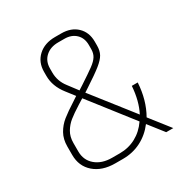

<svg xmlns="http://www.w3.org/2000/svg" viewBox="-165 -842 950 985"><g transform="rotate(-30 310.0 -350.0)"><path d="M544 0 475 -88Q440 -42 391 -17Q342 8 284 8H238Q161 8 114.5 -32.5Q68 -73 68 -140V-190Q68 -233 86 -265Q104 -297 132.5 -320Q161 -343 213 -376L237 -392L199 -441Q156 -496 156 -557V-581Q156 -638 194 -673Q232 -708 294 -708H331Q389 -708 424 -674.5Q459 -641 459 -586V-562Q459 -532 447.5 -511Q436 -490 405.5 -465.5Q375 -441 309 -398L286 -383L472 -146Q504 -208 510 -294H545Q539 -193 495 -116L586 0ZM266 -408 291 -424Q349 -462 375.5 -481.5Q402 -501 413 -519Q424 -537 424 -562V-586Q424 -627 398.5 -651.5Q373 -676 331 -676H294Q248 -676 219.5 -650Q191 -624 191 -581V-557Q191 -506 223 -465ZM453 -116 258 -366Q230 -348 226 -346Q183 -319 159.5 -300Q136 -281 120 -254Q104 -227 104 -190V-140Q104 -88 141 -56.5Q178 -25 238 -25H284Q336 -25 379.5 -48.5Q423 -72 453 -116Z"/></g></svg>

Font: Bai Jamjuree ExtraLight
Style: Regular
Weight: 275
Designer: Katatrad Aksorn Co.,Ltd.
Foundry: Cadson Demak Co.,Ltd.
Version: Version 1.000; ttfautohint (v1.6)